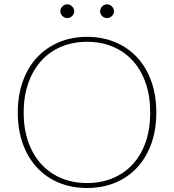

<svg xmlns="http://www.w3.org/2000/svg" viewBox="-20 -886 827 912"><path d="M722.5 -351.5Q722.5 -269 698.5 -202.8Q674.5 -136.5 631 -89.8Q587.5 -43 527 -18Q466.5 7 393 7Q320.5 7 260 -18Q199.5 -43 156 -89.8Q112.5 -136.5 88.5 -202.8Q64.5 -269 64.5 -351.5Q64.5 -433.5 88.5 -500Q112.5 -566.5 156 -613.2Q199.5 -660 260 -685.5Q320.5 -711 393 -711Q466.5 -711 527 -685.8Q587.5 -660.5 631 -613.8Q674.5 -567 698.5 -500.5Q722.5 -434 722.5 -351.5ZM693.5 -351.5Q693.5 -430 671.8 -492.2Q650 -554.5 610.2 -598Q570.5 -641.5 515.2 -664.5Q460 -687.5 393 -687.5Q327 -687.5 271.8 -664.5Q216.5 -641.5 176.8 -598Q137 -554.5 114.8 -492.2Q92.5 -430 92.5 -351.5Q92.5 -273 114.8 -210.8Q137 -148.5 176.8 -105.5Q216.5 -62.5 271.8 -39.5Q327 -16.5 393 -16.5Q460 -16.5 515.2 -39.5Q570.5 -62.5 610.2 -105.5Q650 -148.5 671.8 -210.8Q693.5 -273 693.5 -351.5ZM332.5 -832Q332.5 -819.5 322.5 -809.8Q312.5 -800 299.5 -800Q293 -800 287 -802.8Q281 -805.5 276.5 -810Q272 -814.5 269.2 -820.2Q266.5 -826 266.5 -832Q266.5 -845.5 276.5 -855.5Q286.5 -865.5 299.5 -865.5Q312.5 -865.5 322.5 -855.5Q332.5 -845.5 332.5 -832ZM521.5 -832Q521.5 -819.5 511.2 -809.8Q501 -800 488.5 -800Q475 -800 465.2 -809.8Q455.5 -819.5 455.5 -832Q455.5 -845.5 465.2 -855.5Q475 -865.5 488.5 -865.5Q501 -865.5 511.2 -855.5Q521.5 -845.5 521.5 -832Z"/></svg>

Font: Lato ExtraLight
Style: Regular
Weight: 275
Designer: Lukasz Dziedzic with Adam Twardoch and Botio Nikoltchev
Foundry: tyPoland Lukasz Dziedzic
Version: Version 2.015; 2015-08-06; http://www.latofonts.com/